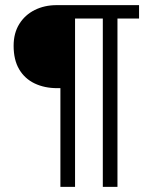

<svg xmlns="http://www.w3.org/2000/svg" viewBox="-20 -727 594 747"><path d="M215 0V-384H203Q153 -384 114.5 -402.5Q76 -421 54.5 -457.5Q33 -494 33 -549Q33 -598 55 -633.5Q77 -669 115 -688Q153 -707 200 -707H521V-655H437V0H380V-655H272V0Z"/></svg>

Font: Onest ExtraLight
Style: Regular
Weight: 250
Designer: Dmitri Voloshin, Andrey Kudryavtsev
Foundry: Dmitri Voloshin, Andrey Kudryavtsev
Version: Version 1.000;gftools[0.9.33]